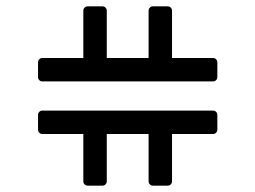

<svg xmlns="http://www.w3.org/2000/svg" viewBox="-20 -586 806 606"><path d="M100 -343V-389Q100 -395 104 -399Q108 -403 114 -403H243V-552Q243 -558 247 -562Q251 -566 257 -566H303Q309 -566 313 -562Q317 -558 317 -552V-403H449V-552Q449 -558 453 -562Q457 -566 463 -566H509Q515 -566 519 -562Q523 -558 523 -552V-403H652Q658 -403 662 -399Q666 -395 666 -389V-343Q666 -337 662 -333Q658 -329 652 -329H114Q108 -329 104 -333Q100 -337 100 -343ZM243 -14V-163H114Q108 -163 104 -167Q100 -171 100 -177V-223Q100 -229 104 -233Q108 -237 114 -237H652Q658 -237 662 -233Q666 -229 666 -223V-177Q666 -171 662 -167Q658 -163 652 -163H523V-14Q523 -8 519 -4Q515 0 509 0H463Q457 0 453 -4Q449 -8 449 -14V-163H317V-14Q317 -8 313 -4Q309 0 303 0H257Q251 0 247 -4Q243 -8 243 -14Z"/></svg>

Font: Miriam Libre
Style: Regular
Weight: 400
Designer: Michal Sahar
Foundry: Hagilda
Version: Version 1.001